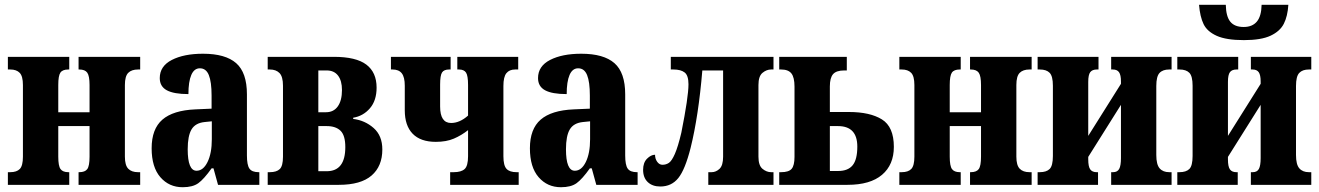

<svg xmlns="http://www.w3.org/2000/svg" viewBox="-20 -774 5523 804"><path d="M13 -53H23Q50 -53 63 -66.5Q76 -80 76 -118V-418Q76 -455 62.5 -469Q49 -483 23 -483H13V-536H270V-483H266Q242 -483 233 -470Q224 -457 224 -418V-304H355V-418Q355 -456 345.5 -469.5Q336 -483 312 -483H309V-536H567V-483H558Q531 -483 517 -469Q503 -455 503 -418V-118Q503 -82 517 -67.5Q531 -53 558 -53H567V0H309V-53H312Q336 -53 345.5 -66Q355 -79 355 -118V-246H224V-118Q224 -79 233.5 -66Q243 -53 266 -53H270V0H13Z M615 -153Q615 -234 660 -273Q705 -312 798 -316L866 -319V-374Q866 -431 854.5 -459.5Q843 -488 817 -488Q793 -488 781 -460Q769 -432 769 -380Q708 -380 678.5 -396Q649 -412 649 -447Q649 -497 699.5 -523Q750 -549 830 -549Q924 -549 969 -509.5Q1014 -470 1014 -379V-123Q1014 -83 1024.5 -68Q1035 -53 1063 -53H1066V0H893L874 -69H866Q834 -24 810.5 -7Q787 10 745 10Q688 10 651.5 -32Q615 -74 615 -153ZM867 -191V-266L837 -263Q798 -259 782 -232Q766 -205 766 -149Q766 -59 803 -59Q831 -59 849 -95.5Q867 -132 867 -191Z M1101 -53H1110Q1138 -53 1151.5 -66Q1165 -79 1165 -118V-415Q1165 -453 1150.5 -468Q1136 -483 1110 -483H1101V-536H1378Q1471 -536 1514 -503.5Q1557 -471 1557 -407Q1557 -353 1529 -320.5Q1501 -288 1459 -281V-276Q1508 -270 1544.5 -238Q1581 -206 1581 -148Q1581 -78 1536 -39Q1491 0 1399 0H1101ZM1345 -304Q1377 -304 1394.5 -328.5Q1412 -353 1412 -397Q1412 -436 1395.5 -457.5Q1379 -479 1348 -479H1313V-304ZM1348 -57Q1426 -57 1426 -158Q1426 -207 1406 -226.5Q1386 -246 1348 -246H1313V-57Z M1865 -53H1880Q1911 -53 1925.5 -66Q1940 -79 1940 -120V-229Q1912 -207 1880.5 -193.5Q1849 -180 1805 -180Q1741 -180 1708 -214Q1675 -248 1675 -312V-415Q1675 -451 1662.5 -467Q1650 -483 1624 -483H1617V-536H1867V-483H1861Q1839 -483 1831 -470.5Q1823 -458 1823 -420V-328Q1823 -259 1869 -259Q1905 -259 1940 -290V-418Q1940 -457 1931.5 -470Q1923 -483 1902 -483H1895V-536H2150V-483H2137Q2113 -483 2100.5 -467.5Q2088 -452 2088 -414V-120Q2088 -81 2101 -67Q2114 -53 2143 -53H2152V0H1865Z M2199 -153Q2199 -234 2244 -273Q2289 -312 2382 -316L2450 -319V-374Q2450 -431 2438.5 -459.5Q2427 -488 2401 -488Q2377 -488 2365 -460Q2353 -432 2353 -380Q2292 -380 2262.5 -396Q2233 -412 2233 -447Q2233 -497 2283.5 -523Q2334 -549 2414 -549Q2508 -549 2553 -509.5Q2598 -470 2598 -379V-123Q2598 -83 2608.5 -68Q2619 -53 2647 -53H2650V0H2477L2458 -69H2450Q2418 -24 2394.5 -7Q2371 10 2329 10Q2272 10 2235.5 -32Q2199 -74 2199 -153ZM2451 -191V-266L2421 -263Q2382 -259 2366 -232Q2350 -205 2350 -149Q2350 -59 2387 -59Q2415 -59 2433 -95.5Q2451 -132 2451 -191Z M2673 -63Q2673 -93 2689.5 -109.5Q2706 -126 2723 -126Q2723 -109 2732 -96.5Q2741 -84 2754 -84Q2769 -84 2781 -92Q2793 -100 2806 -129.5Q2819 -159 2833 -218Q2863 -368 2863 -421Q2863 -458 2847 -470.5Q2831 -483 2800 -483H2789V-536H3219V-483H3209Q3190 -483 3173 -469Q3156 -455 3156 -418V-118Q3156 -81 3173 -67Q3190 -53 3209 -53H3219V0H2946V-53H2960Q2978 -53 2993 -67Q3008 -81 3008 -118V-479H2921Q2905 -288 2872 -155Q2849 -64 2820.5 -28.5Q2792 7 2745 7Q2712 7 2692.5 -11.5Q2673 -30 2673 -63Z M3243 -53H3251Q3283 -53 3295 -67Q3307 -81 3307 -117V-411Q3307 -450 3294 -466.5Q3281 -483 3251 -483H3243V-536H3526V-479H3515Q3482 -479 3468.5 -463.5Q3455 -448 3455 -412V-305H3535Q3623 -305 3673 -274Q3723 -243 3723 -159Q3723 -84 3673.5 -42Q3624 0 3529 0H3243ZM3490 -58Q3531 -58 3550.5 -82Q3570 -106 3570 -160Q3570 -246 3489 -246H3455V-58Z M3746 -53H3756Q3783 -53 3796 -66.5Q3809 -80 3809 -118V-418Q3809 -455 3795.5 -469Q3782 -483 3756 -483H3746V-536H4003V-483H3999Q3975 -483 3966 -470Q3957 -457 3957 -418V-304H4088V-418Q4088 -456 4078.5 -469.5Q4069 -483 4045 -483H4042V-536H4300V-483H4291Q4264 -483 4250 -469Q4236 -455 4236 -418V-118Q4236 -82 4250 -67.5Q4264 -53 4291 -53H4300V0H4042V-53H4045Q4069 -53 4078.5 -66Q4088 -79 4088 -118V-246H3957V-118Q3957 -79 3966.5 -66Q3976 -53 3999 -53H4003V0H3746Z M4325 -53H4334Q4362 -53 4375.5 -66.5Q4389 -80 4389 -121V-415Q4389 -455 4375.5 -469Q4362 -483 4334 -483H4325V-536H4580V-483H4573Q4554 -483 4545.5 -472Q4537 -461 4537 -431V-205L4674 -423V-433Q4674 -460 4666 -471.5Q4658 -483 4640 -483H4633V-536H4886V-483H4876Q4849 -483 4835.5 -468.5Q4822 -454 4822 -414V-125Q4822 -85 4836 -69Q4850 -53 4876 -53H4886V0H4633V-53H4641Q4659 -53 4666.5 -66.5Q4674 -80 4674 -112V-335L4537 -117V-107Q4537 -76 4545.5 -64.5Q4554 -53 4572 -53H4578V0H4325Z M4910 -53H4919Q4947 -53 4960.5 -66.5Q4974 -80 4974 -121V-415Q4974 -455 4960.5 -469Q4947 -483 4919 -483H4910V-536H5165V-483H5158Q5139 -483 5130.5 -472Q5122 -461 5122 -431V-205L5259 -423V-433Q5259 -460 5251 -471.5Q5243 -483 5225 -483H5218V-536H5471V-483H5461Q5434 -483 5420.5 -468.5Q5407 -454 5407 -414V-125Q5407 -85 5421 -69Q5435 -53 5461 -53H5471V0H5218V-53H5226Q5244 -53 5251.5 -66.5Q5259 -80 5259 -112V-335L5122 -117V-107Q5122 -76 5130.5 -64.5Q5139 -53 5157 -53H5163V0H4910ZM5001 -754H5113Q5114 -705 5132 -683Q5150 -661 5188 -661Q5224 -661 5243 -683.5Q5262 -706 5263 -754H5375Q5372 -706 5356 -674.5Q5340 -643 5300.5 -624.5Q5261 -606 5189 -606Q5115 -606 5075 -624Q5035 -642 5020 -673Q5005 -704 5001 -754Z"/></svg>

Font: Noto Serif CondExtraBold
Style: Regular
Weight: 800
Width: 3
Designer: Monotype Design Team
Foundry: Monotype Imaging Inc.
Version: Version 1.001